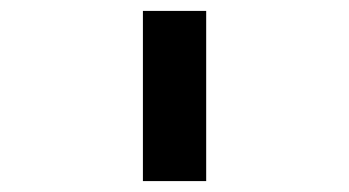

<svg xmlns="http://www.w3.org/2000/svg" viewBox="-20 -760 640 352"><path d="M358 -428V-740H242V-428Z"/></svg>

Font: IBM Mono SemiBold
Style: Regular
Weight: 600
Monospace: yes
Designer: Mike Abbink, Paul van der Laan, Pieter van Rosmalen
Foundry: Bold Monday
Version: Version 2.3